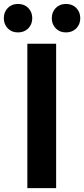

<svg xmlns="http://www.w3.org/2000/svg" viewBox="-49 -965 432 985"><path d="M91.3 0V-740.8H239V0ZM43.1 -798.7Q10.9 -798.7 -9.2 -819.5Q-29.4 -840.3 -29.4 -871.7Q-29.4 -903.1 -9.2 -924Q10.9 -944.8 43.1 -944.8Q75.7 -944.8 96.1 -924Q116.5 -903.1 116.5 -871.7Q116.5 -840.3 96.1 -819.5Q75.7 -798.7 43.1 -798.7ZM289.4 -798.7Q257.2 -798.7 237 -819.5Q216.7 -840.3 216.7 -871.7Q216.7 -903.1 237 -924Q257.2 -944.8 289.4 -944.8Q322 -944.8 342.4 -924Q362.8 -903.1 362.8 -871.7Q362.8 -840.3 342.4 -819.5Q322 -798.7 289.4 -798.7Z"/></svg>

Font: Noto Sans SC Thin
Style: Regular
Weight: 100
Designer: Ryoko NISHIZUKA 西塚涼子 (kana, bopomofo & ideographs); Paul D. Hunt (Latin, Greek & Cyrillic); Sandoll Communications 산돌커뮤니
Foundry: Adobe
Version: Version 2.004-H2;hotconv 1.0.118;makeotfexe 2.5.65603